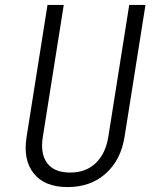

<svg xmlns="http://www.w3.org/2000/svg" viewBox="-20 -750 640 780"><path d="M255 10Q161 10 117 -45.5Q73 -101 88 -194L173 -730H239L154 -194Q143 -126 171.5 -87.5Q200 -49 265 -49Q329 -49 369 -87.5Q409 -126 420 -194L505 -730H571L486 -194Q471 -100 409.5 -45Q348 10 255 10Z"/></svg>

Font: JetBrains Mono NL ExtraLight
Style: Italic
Weight: 200
Italic angle: -9°
Monospace: yes
Designer: Philipp Nurullin, Konstantin Bulenkov
Foundry: JetBrains
Version: Version 2.305; ttfautohint (v1.8.4.7-5d5b)